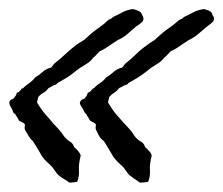

<svg xmlns="http://www.w3.org/2000/svg" viewBox="-35 -385 488 420"><path d="M149.4 -168.9Q156.2 -176.8 156.2 -179.7Q156.2 -182.6 161.1 -183.6Q168 -190.4 168 -191.4Q168 -192.4 169.9 -191.4Q175.8 -198.2 183.6 -203.1Q191.4 -208 197.3 -215.8Q206.1 -220.7 213.4 -227.5Q220.7 -234.4 232.4 -237.3Q234.4 -239.3 235.8 -241.7Q237.3 -244.1 239.3 -246.1Q252 -255.9 262.2 -266.1Q272.5 -276.4 285.2 -285.2Q290 -289.1 294.4 -292Q298.8 -294.9 303.7 -297.9Q322.3 -315.4 334 -323.2Q345.7 -331.1 356.4 -340.8Q359.4 -342.8 362.3 -343.8Q365.2 -344.7 367.2 -347.7Q377.9 -352.5 387.7 -357.9Q397.5 -363.3 411.1 -365.2Q426.8 -361.3 428.2 -356.4Q429.7 -351.6 432.6 -347.7Q434.6 -340.8 429.2 -335.9Q423.8 -331.1 418 -327.1Q408.2 -318.4 397.9 -310.1Q387.7 -301.8 378.9 -297.9Q366.2 -290 357.4 -283.7Q348.6 -277.3 337.9 -272.5Q334 -268.6 331.1 -265.1Q328.1 -261.7 324.2 -258.8Q319.3 -252 311 -246.6Q302.7 -241.2 294.9 -236.3Q276.4 -220.7 255.9 -209Q251 -206.1 248 -204.6Q245.1 -203.1 243.2 -200.2Q238.3 -199.2 234.4 -196.8Q230.5 -194.3 225.6 -192.4Q220.7 -185.5 214.8 -182.1Q209 -178.7 204.1 -172.9Q203.1 -168.9 202.6 -167Q202.1 -165 201.2 -161.1Q210.9 -144.5 219.7 -134.3Q228.5 -124 237.3 -114.3Q252 -99.6 257.8 -89.8Q263.7 -80.1 276.4 -73.2Q281.2 -68.4 282.2 -63.5Q294.9 -52.7 296.9 -44.9Q292 -25.4 293 -12.2Q293.9 1 289.1 12.7Q271.5 15.6 269.5 13.7Q267.6 11.7 264.6 9.8Q256.8 4.9 253.9 2.4Q251 0 248 -2Q244.1 -5.9 241.7 -9.8Q239.3 -13.7 235.4 -18.6Q229.5 -24.4 223.6 -29.8Q217.8 -35.2 212.9 -42Q208 -50.8 202.6 -59.6Q197.3 -68.4 192.4 -76.2Q184.6 -82 181.6 -87.9Q179.7 -91.8 178.2 -94.7Q176.8 -97.7 174.8 -101.6Q173.8 -104.5 174.3 -106.9Q174.8 -109.4 174.8 -112.3Q173.8 -115.2 169.4 -117.2Q165 -119.1 162.1 -121.1Q156.2 -131.8 155.3 -131.8Q154.3 -131.8 155.3 -133.8Q150.4 -136.7 146.5 -146.5Q144.5 -149.4 142.1 -153.3Q139.6 -157.2 139.6 -160.2Q139.6 -162.1 142.1 -165Q144.5 -168 149.4 -168.9ZM-5.9 -168.9Q1 -176.8 1 -179.7Q1 -182.6 5.9 -183.6Q12.7 -190.4 12.7 -191.4Q12.7 -192.4 14.6 -191.4Q21.5 -198.2 28.8 -203.1Q36.1 -208 42 -215.8Q50.8 -220.7 58.1 -227.5Q65.4 -234.4 77.1 -237.3Q79.1 -239.3 80.6 -241.7Q82 -244.1 84 -246.1Q96.7 -255.9 107.4 -266.1Q118.2 -276.4 129.9 -285.2Q134.8 -289.1 139.6 -292Q144.5 -294.9 149.4 -297.9Q168 -315.4 179.7 -323.2Q191.4 -331.1 201.2 -340.8Q204.1 -342.8 207 -343.8Q210 -344.7 211.9 -347.7Q222.7 -352.5 232.4 -357.9Q242.2 -363.3 255.9 -365.2Q271.5 -361.3 273.9 -356.4Q276.4 -351.6 278.3 -347.7Q280.3 -340.8 274.9 -335.9Q269.5 -331.1 262.7 -327.1Q252.9 -318.4 243.2 -310.1Q233.4 -301.8 223.6 -297.9Q210.9 -290 202.1 -283.7Q193.4 -277.3 182.6 -272.5Q178.7 -268.6 175.8 -265.1Q172.9 -261.7 168.9 -258.8Q164.1 -252 156.2 -246.6Q148.4 -241.2 139.6 -236.3Q129.9 -228.5 120.6 -221.7Q111.3 -214.8 100.6 -209Q95.7 -206.1 92.8 -204.6Q89.8 -203.1 87.9 -200.2Q83 -199.2 79.6 -196.8Q76.2 -194.3 71.3 -192.4Q66.4 -185.5 60.1 -182.1Q53.7 -178.7 48.8 -172.9Q47.9 -168.9 47.4 -167Q46.9 -165 45.9 -161.1Q55.7 -144.5 64.9 -134.3Q74.2 -124 82 -114.3Q96.7 -99.6 103 -89.8Q109.4 -80.1 121.1 -73.2Q126 -68.4 127 -63.5Q139.6 -52.7 141.6 -44.9Q136.7 -25.4 137.7 -12.2Q138.7 1 133.8 12.7Q117.2 15.6 115.2 13.7Q113.3 11.7 110.4 9.8Q101.6 4.9 98.6 2.4Q95.7 0 92.8 -2Q88.9 -5.9 86.4 -9.8Q84 -13.7 80.1 -18.6Q75.2 -24.4 68.8 -29.8Q62.5 -35.2 57.6 -42Q52.7 -50.8 47.4 -59.6Q42 -68.4 37.1 -76.2Q31.2 -81.1 27.3 -87.9Q25.4 -91.8 23.4 -94.7Q21.5 -97.7 19.5 -101.6Q18.6 -104.5 19 -106.9Q19.5 -109.4 19.5 -112.3Q18.6 -115.2 14.2 -117.2Q9.8 -119.1 6.8 -121.1Q1 -131.8 0 -131.8Q-1 -131.8 0 -133.8Q-5.9 -137.7 -6.3 -140.1Q-6.8 -142.6 -8.8 -146.5Q-10.7 -149.4 -12.7 -153.3Q-14.6 -157.2 -14.6 -160.2Q-14.6 -167 -5.9 -168.9Z"/></svg>

Font: Seaweed Script
Style: Regular
Weight: 400
Designer: Squid
Foundry: Font Diner, Inc DBA Neapolitan
Version: Version 1.000